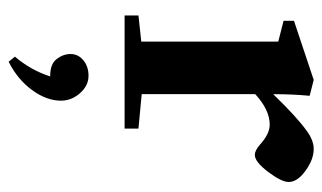

<svg xmlns="http://www.w3.org/2000/svg" viewBox="-176 -318 771 460"><g transform="rotate(90 210.0 -87.5)"><path d="M16.6 0V-33.2L79.1 -40V-368.2L29.3 -380.9V-405.8L170.9 -453.1L209 -443.4Q205.1 -401.9 205.1 -356Q259.8 -412.6 292.5 -436Q315.4 -453.1 336.4 -453.1Q361.3 -453.1 388.4 -433.6Q415.5 -414.1 415.5 -393.1Q415.5 -376 391.4 -344Q367.2 -312 350.6 -312Q340.3 -312 326.2 -324.2Q300.3 -347.7 278.3 -347.7Q242.7 -347.7 205.1 -313V-41L287.6 -33.2V0ZM127.4 277.8 115.2 262.7Q147.5 225.1 162.6 178.2H160.6Q132.8 178.2 120.8 162.6Q108.9 147 108.9 129.4Q108.9 111.3 123.8 98.9Q138.7 86.4 161.1 86.4Q184.6 86.4 202.6 106.7Q220.7 127 220.7 152.3Q220.7 187 195.1 221.9Q169.4 256.8 127.4 277.8Z"/></g></svg>

Font: Elstob 10pt
Style: Bold
Weight: 700
Designer: Peter S. Baker
Version: Version 1.015